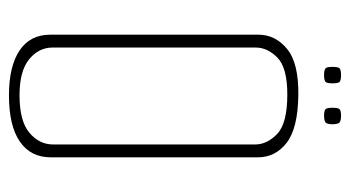

<svg xmlns="http://www.w3.org/2000/svg" viewBox="-192 -568 763 418"><g transform="rotate(90 189.0 -359.5)"><path d="M188 2Q125 2 90.5 -21Q56 -44 56 -88V-541Q56 -578 87 -603.5Q118 -629 188 -628Q260 -627 291.5 -602.5Q323 -578 323 -540V-89Q323 -45 288.5 -21.5Q254 2 188 2ZM188 -21Q244 -21 269.5 -42.5Q295 -64 295 -94V-534Q295 -560 272 -582Q249 -604 186 -604Q128 -604 106 -582.5Q84 -561 84 -535V-93Q84 -63 109.5 -42Q135 -21 188 -21ZM232 -684Q219 -684 217 -689Q215 -694 215 -702Q215 -711 217 -716Q219 -721 232 -721Q246 -721 248.5 -716Q251 -711 251 -702Q251 -694 248.5 -689Q246 -684 232 -684ZM144 -684Q130 -684 128 -689Q126 -694 126 -702Q126 -711 128 -716Q130 -721 144 -721Q158 -721 160 -716Q162 -711 162 -702Q162 -694 160 -689Q158 -684 144 -684Z"/></g></svg>

Font: Smooch Sans Thin ExtraLight
Style: Regular
Weight: 250
Version: Version 1.010